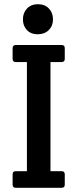

<svg xmlns="http://www.w3.org/2000/svg" viewBox="-20 -893 368 913"><path d="M220 -598V-79H273Q288 -79 288 -64V-15Q288 0 273 0H55Q40 0 40 -15V-64Q40 -79 55 -79H108V-598H55Q40 -598 40 -613V-664Q40 -679 55 -679H273Q288 -679 288 -664V-613Q288 -598 273 -598ZM108 -750Q89 -770 89 -801Q89 -832 108.5 -852.5Q128 -873 160.5 -873Q193 -873 212.5 -852.5Q232 -832 232 -801Q232 -770 212 -750Q192 -730 159.5 -730Q127 -730 108 -750Z"/></svg>

Font: Crete Round
Style: Regular
Weight: 400
Designer: Veronika Burian
Foundry: TypeTogether
Version: Version 1.001